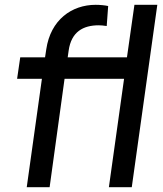

<svg xmlns="http://www.w3.org/2000/svg" viewBox="-20 -777 676 797"><path d="M91 0H186L248 -450H495L432 0H527L633 -757H538L507 -539H261L265 -567C276 -645 325 -672 390 -672C395 -672 413 -671 423 -669L429 -752C416 -755 395 -757 377 -757C278 -757 190 -695 172 -572L167 -539H64L51 -450H154Z"/></svg>

Font: Mluvka Medium
Style: Italic
Weight: 500
Italic angle: -8°
Designer: Modified by Jiří Krblich, Original typeface by Gumpita Rahayu
Foundry: Gumpita Rahayu & Jiří Krblich
Version: Version 2.000;Glyphs 3.1.1 (3134)